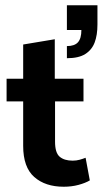

<svg xmlns="http://www.w3.org/2000/svg" viewBox="-20 -699 390 729"><path d="M222 10Q152 10 110 -27Q68 -64 68 -145V-314H5V-400H68V-530L188 -550V-400H297V-314H189V-161Q189 -119 206.5 -104Q224 -89 256 -89Q270 -89 282.5 -92.5Q295 -96 305 -100L321 -14Q304 -4 278 3Q252 10 222 10ZM234 -478V-524Q263 -524 276 -538.5Q289 -553 289 -585H234V-679H350V-606Q350 -566 339.5 -538Q329 -510 304 -494Q279 -478 234 -478Z"/></svg>

Font: Rokkitt
Style: Bold
Weight: 700
Designer: Vernon Adams
Foundry: Vernon Adams
Version: Version 3.103